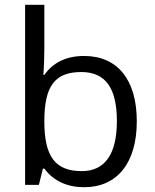

<svg xmlns="http://www.w3.org/2000/svg" viewBox="-20 -780 653 810"><path d="M335 -543.9C260.7 -543.9 204.6 -517.1 167 -463.9H163.1C165.5 -496.6 167 -533.7 167 -575.2V-759.8H85.9V0H144L161.1 -68.8H167C206.1 -15.6 265.1 9.8 335 9.8C474.1 9.8 557.1 -92.3 557.1 -268.1C557.1 -443.8 475.6 -543.9 335 -543.9ZM323.2 -476.1C425.3 -476.1 473.1 -408.2 473.1 -269C473.1 -132.8 424.8 -58.1 325.2 -58.1C214.4 -58.1 167 -117.7 167 -268.1C167 -418.5 212.4 -476.1 323.2 -476.1Z"/></svg>

Font: Open Sans
Style: Regular
Weight: 400
Foundry: Ascender Corporation
Version: Version 1.100;PS 001.100;hotconv 1.0.88;makeotf.lib2.5.64775